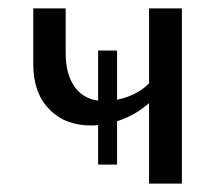

<svg xmlns="http://www.w3.org/2000/svg" viewBox="-20 -436 515 456"><path d="M412 -416V0H334V-191Q301 -162 258 -148V-45H213V-139Q207 -138 196 -138Q134 -138 96.5 -177Q59 -216 59 -283V-416H136V-310Q136 -261 156 -231.5Q176 -202 213 -197V-316H258V-199Q307 -210 334 -238V-416Z"/></svg>

Font: Ysabeau Medium
Style: Regular
Weight: 500
Designer: Christian Thalmann (Catharsis Fonts)
Version: Version 0.003